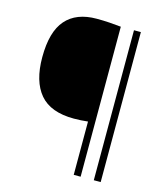

<svg xmlns="http://www.w3.org/2000/svg" viewBox="-112 -831 783 915"><g transform="rotate(15 280.0 -373.5)"><path d="M338 0V-263Q303 -259 269 -259Q154 -259 101 -321.5Q48 -384 48 -503Q48 -629 99.8 -688Q151.5 -747 251.5 -747Q284 -747 314.5 -745Q345 -743 372 -740V0ZM437 0V-740H471V0Z"/></g></svg>

Font: Encode Sans SemiCondensed SemiCondensed Thin
Style: Regular
Weight: 100
Width: 4
Designer: Multiple Designers
Foundry: Impallari Type
Version: Version 3.000; ttfautohint (v1.8.3) -l 8 -r 50 -G 200 -x 14 